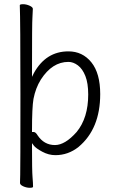

<svg xmlns="http://www.w3.org/2000/svg" viewBox="-20 -725 540 912"><path d="M75 144Q75 132 76 106Q77 80 77 -275.5Q77 -631 74 -700Q74 -705 89.5 -705Q105 -705 120.5 -698Q136 -691 136 -683Q136 -675 134 -641Q132 -621 132 -380V-360L141 -378Q198 -481 305 -481Q372 -481 414 -429Q456 -377 456 -278Q456 -113 353 -27Q304 12 243 12Q211 12 180.5 -4.5Q150 -21 141 -33L132 -45V-30Q132 87 134.5 116Q137 145 137 162Q137 167 121.5 167Q106 167 90.5 160Q75 153 75 144ZM344 -98Q399 -165 399 -276Q399 -330 385.5 -364Q372 -398 350 -414.5Q328 -431 305 -431Q228 -431 174 -347Q149 -307 139 -255Q132 -215 132 -103V-98H140Q149 -98 158 -83Q189 -36 241 -36Q289 -36 344 -98Z"/></svg>

Font: Moon Stars Kai HW Light
Style: Regular
Weight: 300
Designer: GuiWonder
Version: Version 1.101